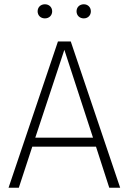

<svg xmlns="http://www.w3.org/2000/svg" viewBox="-20 -878 602 898"><path d="M190 -858C170 -858 156 -844 156 -825C156 -806 170 -792 190 -792C210 -792 224 -806 224 -825C224 -844 210 -858 190 -858ZM372 -858C352 -858 338 -844 338 -825C338 -806 352 -792 372 -792C391 -792 405 -806 405 -825C405 -844 391 -858 372 -858ZM491 0H542L311 -684H251L20 0H68L131 -192H429ZM145 -234 281 -645 415 -234Z"/></svg>

Font: Fira Sans ExtraLight
Style: Regular
Weight: 200
Designer: bBox Type GmbH & Carrois Corporate GbR & Edenspiekermann AG
Foundry: bBox Type GmbH & Carrois Corporate GbR & Edenspiekermann AG
Version: Version 4.300;PS 004.300;hotconv 1.0.88;makeotf.lib2.5.64775